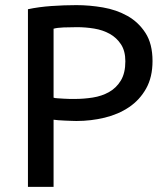

<svg xmlns="http://www.w3.org/2000/svg" viewBox="-20 -729 654 749"><path d="M89 -693Q131 -702 180.5 -705.5Q230 -709 278 -709Q329 -709 381.5 -700Q434 -691 477 -667Q520 -643 547.5 -600.5Q575 -558 575 -491Q575 -428 550 -383.5Q525 -339 483.5 -311Q442 -283 388.5 -270Q335 -257 278 -257Q272 -257 259.5 -257.5Q247 -258 233.5 -258.5Q220 -259 207.5 -260Q195 -261 189 -262V0H89ZM281 -623Q254 -623 228.5 -622Q203 -621 189 -617V-348Q194 -346 205.5 -345.5Q217 -345 229.5 -344Q242 -343 253.5 -343Q265 -343 271 -343Q307 -343 342 -348.5Q377 -354 405.5 -370Q434 -386 451.5 -415Q469 -444 469 -490Q469 -530 452 -556Q435 -582 408 -597Q381 -612 347.5 -617.5Q314 -623 281 -623Z"/></svg>

Font: PT Sans Caption
Style: Regular
Weight: 400
Designer: A.Korolkova, O.Umpeleva, V.Yefimov
Foundry: ParaType Ltd
Version: Version 2.004W OFL